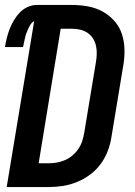

<svg xmlns="http://www.w3.org/2000/svg" viewBox="-24 -755 544 775"><path d="M3 0 114 -670Q105 -665 99.5 -656.5Q94 -648 90 -639Q86 -630 82.5 -621Q79 -612 77 -602.5Q75 -593 73 -583.5Q71 -574 69 -565H-4Q-1 -583 3.5 -601.5Q8 -620 15 -638Q22 -656 32 -673Q42 -690 56 -704.5Q70 -719 88 -727Q106 -735 124 -735H267Q300 -735 332 -729Q364 -723 391 -708Q418 -693 438.5 -669.5Q459 -646 468.5 -616Q478 -586 478.5 -553Q479 -520 473 -487L426 -203Q422 -175 411.5 -147Q401 -119 383 -94Q365 -69 340 -50.5Q315 -32 287 -20.5Q259 -9 230 -4.5Q201 0 173 0ZM132 -96H173Q190 -96 206.5 -99Q223 -102 239 -109Q255 -116 269 -128Q283 -140 293 -155Q303 -170 308 -186Q313 -202 316 -219L363 -503Q366 -520 366.5 -537Q367 -554 363.5 -570Q360 -586 351.5 -599.5Q343 -613 330 -622Q317 -631 300.5 -635Q284 -639 267 -639H221Z"/></svg>

Font: Iosevka SS18
Style: Bold Italic
Weight: 700
Italic angle: -9°
Monospace: yes
Designer: Belleve Invis
Foundry: Belleve Invis
Version: Version 25.1.1; ttfautohint (v1.8.4)